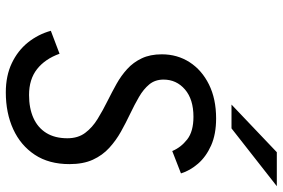

<svg xmlns="http://www.w3.org/2000/svg" viewBox="-176 -785 973 661"><g transform="rotate(90 310.5 -454.5)"><path d="M298 12Q241 12 197.8 -8.5Q154.5 -29 126.2 -64.2Q98 -99.5 86 -143L165 -173Q183 -123 218 -95.5Q253 -68 307 -68Q352.5 -68 386 -83Q419.5 -98 437.8 -127.5Q456 -157 456 -200Q456 -236.5 437.5 -261.2Q419 -286 389.2 -304.2Q359.5 -322.5 326 -339Q297 -353.5 268.8 -369.2Q240.5 -385 217.5 -406Q194.5 -427 180.8 -456Q167 -485 167 -525Q167 -578.5 194.2 -620.8Q221.5 -663 271 -687.5Q320.5 -712 388 -712Q442 -712 480.8 -694.8Q519.5 -677.5 543.5 -649.8Q567.5 -622 577 -591L500 -561Q487.5 -591 460 -612.5Q432.5 -634 382 -634Q322 -634 288 -604.8Q254 -575.5 254 -531Q254 -502 270.5 -482Q287 -462 313.8 -446.5Q340.5 -431 372 -416Q402.5 -401.5 433 -384.5Q463.5 -367.5 489 -344.2Q514.5 -321 529.8 -287.8Q545 -254.5 545 -207Q545 -136.5 512.8 -87.8Q480.5 -39 424.8 -13.5Q369 12 298 12ZM340 -765 504 -921H621L422 -765Z"/></g></svg>

Font: Overpass
Style: Italic
Weight: 400
Italic angle: -10°
Designer: Delve Withrington, Dave Bailey, Thomas Jockin
Foundry: Delve Fonts LLC
Version: Version 4.000